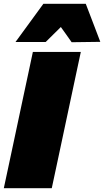

<svg xmlns="http://www.w3.org/2000/svg" viewBox="-23 -985 545 1005"><path d="M-3 0Q9 -55.5 20 -107.5Q31 -159.5 46 -229.5L98 -474Q113.5 -545.5 125 -600Q136.5 -654.5 149 -713H400Q387.5 -655 375.8 -599.8Q364 -544.5 349 -474L297 -229.5Q282 -159.5 271 -107.5Q260 -55.5 248 0ZM352 -764Q338.5 -783.5 324.2 -803.5Q310 -823.5 295.5 -843.5Q275 -823.5 255.2 -803.8Q235.5 -784 216 -765H58Q95 -815.5 131.2 -865.2Q167.5 -915 204 -965H426Q445 -915 464.2 -865.2Q483.5 -815.5 502 -766Z"/></svg>

Font: Commissioner Black
Style: Italic
Weight: 900
Italic angle: -12°
Designer: Kostas Bartsokas
Foundry: Kostas Bartsokas
Version: Version 1.000; ttfautohint (v1.8.3)